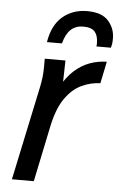

<svg xmlns="http://www.w3.org/2000/svg" viewBox="-53 -767 503 804"><g transform="rotate(5 199.0 -364.5)"><path d="M28 0 111 -392Q116 -415 118.5 -436.5Q121 -458 121 -482V-515H208L205 -387L189 -398Q215 -445 245 -472Q275 -499 309 -511.5Q343 -524 381 -525L362 -433Q322 -432 283.5 -414Q245 -396 215 -353.5Q185 -311 169 -235L120 0ZM398 -625Q398 -609 396.5 -600Q395 -591 393 -585H332Q333 -591 333 -593.5Q333 -596 333 -599Q333 -630 319 -646.5Q305 -663 270 -663Q239 -663 218.5 -644.5Q198 -626 187 -585H124Q136 -658 178.5 -693.5Q221 -729 281 -729Q343 -729 370.5 -697.5Q398 -666 398 -625Z"/></g></svg>

Font: Radio Canada
Style: Italic
Weight: 400
Italic angle: -12°
Designer: Charles Daoud, Etienne Aubert Bonn, Alexandre Saumier Demers, Jacques Le Bailly
Foundry: Radio-Canada
Version: Version 2.104;gftools[0.9.28.dev5+ged2979d]